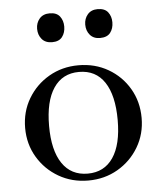

<svg xmlns="http://www.w3.org/2000/svg" viewBox="-51 -718 653 775"><g transform="rotate(-5 276.0 -331.0)"><path d="M276 12Q210 12 156.5 -19Q103 -50 71.5 -103Q40 -156 40 -221Q40 -287 71.5 -340Q103 -393 156.5 -424Q210 -455 276 -455Q343 -455 396.5 -424Q450 -393 481 -340Q512 -287 512 -221Q512 -156 480.5 -103Q449 -50 395.5 -19Q342 12 276 12ZM276 -16Q343 -16 379 -69Q415 -122 415 -221Q415 -321 379.5 -374.5Q344 -428 276 -428Q209 -428 173 -374.5Q137 -321 137 -221Q137 -122 173 -69Q209 -16 276 -16ZM179 -557Q152 -557 137.5 -574Q123 -591 123 -616Q123 -640 137.5 -657Q152 -674 179 -674Q207 -674 220 -657Q233 -640 233 -616Q233 -591 220 -574Q207 -557 179 -557ZM373 -557Q347 -557 332.5 -574Q318 -591 318 -616Q318 -640 332.5 -657Q347 -674 373 -674Q402 -674 415 -657Q428 -640 428 -616Q428 -591 415 -574Q402 -557 373 -557Z"/></g></svg>

Font: Baskervville Medium
Style: Regular
Weight: 500
Version: Version 1.100